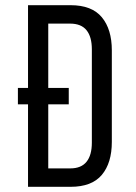

<svg xmlns="http://www.w3.org/2000/svg" viewBox="-20 -720 526 740"><path d="M252 -700H88V-381H49V-318H88V0H252C306.7 0 346.8 -15.3 372.5 -46C398.2 -76.7 411 -119 411 -173V-526C411 -580 398.2 -622.5 372.5 -653.5C346.8 -684.5 306.7 -700 252 -700ZM245 -318V-381H166V-629H250C278.7 -629 299.8 -620.5 313.5 -603.5C327.2 -586.5 334 -562 334 -530V-170C334 -138 327.2 -113.5 313.5 -96.5C299.8 -79.5 279 -71 251 -71H166V-318Z"/></svg>

Font: Bebas Neue Regular two
Style: Regular2
Weight: 400
Designer: Ryoichi Tsunekawa & LGV (GE)
Foundry: Free Software Foundation, Inc.
Version: Version 1.003 August 13, 2016